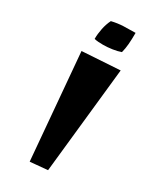

<svg xmlns="http://www.w3.org/2000/svg" viewBox="-223 -958 876 1047"><g transform="rotate(30 215.5 -434.5)"><path d="M155 14 98 -650 336 -665 265 4ZM181 -738Q167 -738 153 -739Q139 -740 127 -743Q127 -775 134 -809Q141 -843 155 -871Q192 -880 229.5 -881.5Q267 -883 304 -883Q304 -841 301.5 -811.5Q299 -782 292 -755Q270 -747 240 -742.5Q210 -738 181 -738Z"/></g></svg>

Font: Joti One
Style: Regular
Weight: 400
Designer: Eduardo Rodriguez Tunni
Foundry: Eduardo Rodriguez Tunni
Version: Version 1.002; ttfautohint (v1.8.4.7-5d5b);gftools[0.9.24]